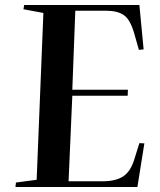

<svg xmlns="http://www.w3.org/2000/svg" viewBox="-20 -750 640 770"><path d="M154 -698 74 -713 77 -730H539L556 -552L537 -550L518 -617Q502 -672 476.5 -689.5Q451 -707 405 -707H282L270 -390H493L492 -366H270L255 -23H392Q443 -23 473 -42Q503 -61 518 -109L539 -176L559 -175L531 0H42L44 -18L127 -29Z"/></svg>

Font: Literata 72pt SemiBold
Style: Italic
Weight: 600
Italic angle: -2°
Designer: Latin by Veronika Burian and Jose Scaglione. Greek by Irene Vlachou. Cyrillic by Vera Evstafieva
Foundry: TypeTogether
Version: Version 3.002